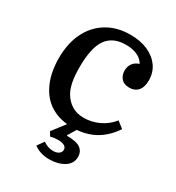

<svg xmlns="http://www.w3.org/2000/svg" viewBox="-181 -661 901 982"><g transform="rotate(30 269.5 -170.0)"><path d="M301 -550Q361 -550 405 -530.5Q449 -511 474 -476Q499 -441 499 -394Q499 -354 480.5 -333Q462 -312 430 -312Q398 -312 382 -330.5Q366 -349 366 -376Q366 -401 379 -419Q392 -437 416 -444Q402 -469 374 -481.5Q346 -494 307 -494Q231 -494 194.5 -443Q158 -392 158 -277Q158 -226 164.5 -192Q171 -158 184 -134Q203 -100 233 -81Q263 -62 306 -62Q351 -62 394 -82Q437 -102 467 -140L505 -110Q463 -48 407.5 -19Q352 10 282 10Q211 10 159.5 -18.5Q108 -47 79 -102Q43 -169 43 -264Q43 -351 74.5 -415Q106 -479 164.5 -514.5Q223 -550 301 -550ZM258 210Q205 210 167 182L195 143Q224 163 254 163Q275 163 287.5 154Q300 145 300 131Q300 116 286.5 108.5Q273 101 249 101Q238 101 227 102.5Q216 104 205 107L191 83L268 -17H322L277 57L278 60Q334 60 357.5 77Q381 94 381 126Q381 166 345 188Q309 210 258 210Z"/></g></svg>

Font: Domine Medium
Style: Regular
Weight: 500
Designer: Pablo Impallari, Rodrigo Fuenzalida, Brenda Gallo
Foundry: Pablo Impallari, Rodrigo Fuenzalida, Brenda Gallo
Version: Version 2.000